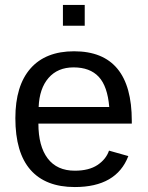

<svg xmlns="http://www.w3.org/2000/svg" viewBox="-20 -745 596 775"><path d="M135 -246Q135 -155 172.5 -105.5Q210 -56 282 -56Q339 -56 373.5 -79Q408 -102 420 -137L498 -115Q450 10 282 10Q164 10 103 -59.5Q42 -129 42 -268Q42 -399 103 -468.5Q164 -538 279 -538Q512 -538 512 -257V-246ZM421 -313Q414 -397 378.5 -435Q343 -473 277 -473Q213 -473 176 -430.5Q139 -388 136 -313ZM234 -641V-725H322V-641Z"/></svg>

Font: Libra Sans
Style: Regular
Weight: 400
Foundry: Context Ltd
Version: Version 1.000; ttfautohint (v1.3)